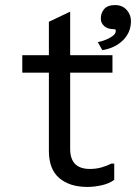

<svg xmlns="http://www.w3.org/2000/svg" viewBox="-20 -744 540 758"><path d="M431 -98V-34Q411 -19 381 -12.5Q351 -6 325 -6Q255 -6 214 -41Q173 -76 173 -148V-457H68V-526H173V-658L257 -698V-526H424V-457H257V-156Q257 -77 335 -77Q359 -77 380.5 -83Q402 -89 419 -98ZM378 -671Q378 -693 391.5 -708.5Q405 -724 434 -724Q463 -724 480 -705Q497 -686 497 -661Q497 -616 465.5 -585Q434 -554 384 -546L366 -578Q374 -579 385 -582.5Q396 -586 406.5 -591Q417 -596 425.5 -602.5Q434 -609 436 -616Q438 -624 436.5 -626.5Q435 -629 427 -629Q405 -629 391.5 -641Q378 -653 378 -671Z"/></svg>

Font: D2Coding ligature
Style: Regular
Weight: 400
Monospace: yes
Designer: Yong-Rak Park; Jeong-Hwan Yoon; Sang-Min Lee;
Foundry: NHN Corporation
Version: Version 1.3.2; Build 20180524